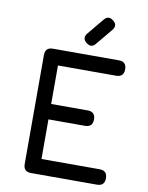

<svg xmlns="http://www.w3.org/2000/svg" viewBox="-96 -963 795 1031"><g transform="rotate(10 301.5 -447.0)"><path d="M318 -740C337.5 -724.5 354.5 -725.5 369 -744C369 -744 442 -832 442 -832C442 -832 442 -832 442 -832C458 -851.5 456.5 -868.5 438 -883C438 -883 438 -883 438 -883C419.5 -898.5 402.5 -897.5 387 -879C387 -879 314 -791 314 -791C314 -791 314 -791 314 -791C298.5 -772.5 299.5 -755.5 318 -740C318 -740 318 -740 318 -740ZM505 0C505 0 505 0 505 0C533 0 547 -14 547 -42C547 -42 547 -42 547 -42C547 -70 533 -84 505 -84C505 -84 188 -84 188 -84C188 -84 188 -300 188 -300C188 -300 387 -300 387 -300C387 -300 387 -300 387 -300C415 -300 429 -314 429 -342C429 -342 429 -342 429 -342C429 -370 415 -384 387 -384C387 -384 188 -384 188 -384C188 -384 188 -594 188 -594C188 -594 505 -594 505 -594C505 -594 505 -594 505 -594C533 -594 547 -608 547 -636C547 -636 547 -636 547 -636C547 -664 533 -678 505 -678C505 -678 146 -678 146 -678C146 -678 146 -678 146 -678C118 -678 104 -664 104 -636C104 -636 104 -42 104 -42C104 -42 104 -42 104 -42C104 -14 118 0 146 0C146 0 505 0 505 0Z"/></g></svg>

Font: Jura-Fortis-Bold
Style: Bold
Weight: 500
Designer: Daniel Johnson, Alexei Vanyashin, Mirko Velimirovic
Foundry: Daniel Johnson
Version: ""